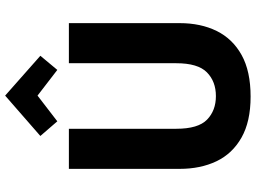

<svg xmlns="http://www.w3.org/2000/svg" viewBox="-144 -837 995 747"><g transform="rotate(-90 353.5 -463.5)"><path d="M351 14Q254 14 191.5 -21.5Q129 -57 99.5 -119Q70 -181 70 -262V-693H226V-275Q226 -190 261.5 -155.5Q297 -121 353 -121Q410 -121 445.5 -156Q481 -191 481 -275V-693H637V-262Q637 -180 606.5 -118Q576 -56 513 -21Q450 14 351 14ZM255 -738 198 -804 355 -941 510 -804 455 -738 355 -815Z"/></g></svg>

Font: Ubuntu Sans ExtraBold
Style: Regular
Weight: 800
Designer: Dalton Maag Ltd
Foundry: Dalton Maag Ltd
Version: Version 1.006; ttfautohint (v1.8.4.7-5d5b)